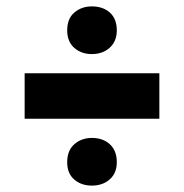

<svg xmlns="http://www.w3.org/2000/svg" viewBox="-20 -622 575 600"><path d="M267 -453Q234 -453 212 -472.5Q190 -492 190 -527Q190 -564 212.5 -583Q235 -602 267 -602Q302 -602 323.5 -582.5Q345 -563 345 -527Q345 -493 323 -473Q301 -453 267 -453ZM57 -251V-393H478V-251ZM267 -42Q234 -42 212 -61Q190 -80 190 -115Q190 -152 212.5 -171.5Q235 -191 267 -191Q302 -191 323.5 -171Q345 -151 345 -115Q345 -81 323 -61.5Q301 -42 267 -42Z"/></svg>

Font: Bricolage Grotesque 12pt ExtraBold
Style: Regular
Weight: 800
Designer: Mathieu Triay
Foundry: Atelier Triay
Version: Version 1.001; ttfautohint (v1.8.4.7-5d5b);gftools[0.9.33.de